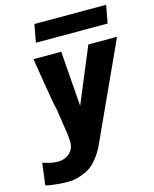

<svg xmlns="http://www.w3.org/2000/svg" viewBox="-162 -837 901 1122"><g transform="rotate(-15 289.0 -276.0)"><path d="M84 65.5Q106.5 65.5 128.8 55.8Q151 46 165.8 25Q180.5 4 180.5 -27Q180.5 -47.5 176.2 -79.5Q172 -111.5 162 -174L153 -232.5Q146.5 -256.5 136.8 -313.8Q127 -371 111 -469Q100.5 -538.5 98 -550H266L291 -216L430 -550H603.5L330 47.5Q280 139.5 220.5 167.2Q161 195 111.5 195Q85.5 195 44.5 191.5Q3.5 188 -26 181L-9.5 48Q25 58.5 43.2 62Q61.5 65.5 84 65.5ZM156.5 -747H590.5L570.5 -639H136.5Z"/></g></svg>

Font: JuliaMono Black
Style: Italic
Weight: 900
Italic angle: -9°
Monospace: yes
Designer: cormullion
Foundry: corm
Version: Version 0.057; ttfautohint (v1.8.4)